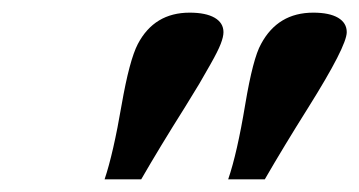

<svg xmlns="http://www.w3.org/2000/svg" viewBox="-20 -743 565 302"><path d="M144.5 -460.9Q158.2 -501.5 171.4 -578.6Q183.6 -648.4 196.8 -673.8Q222.7 -723.1 278.3 -723.1Q303.7 -723.1 317.6 -715.1Q331.5 -707 331.5 -692.4Q331.5 -685.1 327.1 -673.8Q322.8 -662.6 311 -641.8Q299.3 -621.1 293.5 -611.3Q287.6 -601.6 270.5 -573.7Q231.4 -511.7 202.1 -460.9ZM338.9 -460.9Q353 -502 365.7 -578.6Q377.9 -651.4 390.6 -673.8Q417 -723.1 472.7 -723.1Q498 -723.1 511.7 -715.1Q525.4 -707 525.4 -692.4Q525.4 -670.4 464.8 -573.7Q425.8 -511.7 396.5 -460.9Z"/></svg>

Font: Elstob 10pt
Style: Bold Italic
Weight: 700
Italic angle: -20°
Designer: Peter S. Baker
Version: Version 1.015